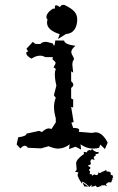

<svg xmlns="http://www.w3.org/2000/svg" viewBox="-20 -605 485 788"><path d="M313 8.8 290 -2.9 263.2 6.8 266.1 -12.7Q243.2 4.9 217.8 4.9Q202.1 4.9 179.7 -4.9L148.4 3.9L94.2 1.5Q88.9 -6.8 82 -6.8Q73.7 -6.8 63.5 4.4L48.3 -12.2L54.7 -41.5Q88.9 -45.9 88.9 -56.6L140.6 -67.9L152.3 -63Q167.5 -78.1 181.2 -78.1L191.4 -75.7L209 -103V-119.1Q201.7 -144.5 201.7 -165.5Q201.7 -186.5 209 -203.6L201.2 -213.9L211.4 -253.9Q205.1 -279.3 205.1 -299.8Q205.1 -314.5 209.5 -321.8L199.7 -328.6Q208 -341.3 208 -347.2Q208 -351.1 201.7 -355.7Q195.3 -360.4 195.3 -364.3L197.3 -370.6H165.5Q155.8 -376.5 144.5 -376.5Q127.4 -376.5 109.4 -364.3Q87.9 -375.5 87.9 -387.2L88.4 -391.1L95.7 -394L88.4 -404.8L114.7 -433.1L125 -424.8L145.5 -424.3Q152.8 -433.1 167 -433.1Q175.8 -433.1 197.3 -426.3Q199.7 -418 201.7 -418Q205.1 -418 207 -439L243.2 -438.5Q244.6 -422.9 289.6 -417Q272.5 -402.8 272.5 -391.1Q272.5 -385.7 278.1 -376.2Q283.7 -366.7 283.7 -363.3Q283.7 -360.8 280.3 -355.7Q276.9 -350.6 276.9 -339.8L280.3 -307.1L272 -312.5V-271.5Q280.8 -264.2 280.8 -257.3Q280.8 -250.5 272 -244.1V-200.7L280.3 -196.8V-164.1L272 -166L282.2 -104L272.9 -101.6L280.3 -80.1Q305.2 -80.1 305.2 -70.8L303.2 -64L357.4 -59.6L371.6 -62Q400.4 -62 421.9 -19.5L410.6 6.8L391.6 -11.7L386.7 1.5Q377 4.9 361.8 4.9Q335.4 4.9 310.5 -12.7ZM217.8 -444.8 225.1 -464.8Q172.9 -481 172.9 -512.7L174.8 -525.9Q170.4 -528.8 170.4 -534.2Q170.4 -547.4 184.6 -560.1Q195.3 -569.8 200.2 -569.8L202.6 -569.3Q205.6 -569.3 205.6 -574.2L205.1 -578.1Q205.1 -583 210.9 -583Q216.3 -583 220.5 -579.6Q224.6 -576.2 225.6 -576.2Q226.6 -576.2 227.5 -577.6Q231 -585 238.8 -585L245.1 -584.5Q274.4 -570.3 285.6 -557.1Q296.9 -543.9 296.9 -525.4Q296.9 -500.5 286.1 -484.4Q273.4 -466.3 250.5 -465.3ZM316.4 148.4Q298.3 123 298.3 111.3L301.8 102.5L287.6 99.6L292 95.2Q294.4 95.2 294.4 87.9L292.5 65.4Q292.5 49.3 324.2 27.3V18.1L336.4 20.5L338.9 14.2L347.2 10.3L350.1 12.7Q353 12.7 357.9 6.3Q363.3 13.7 376 19L384.3 18.6L384.8 24.9L371.1 28.3L374.5 32.2Q364.7 36.6 364.7 42.5L368.7 51.3L356.4 47.9L350.6 56.2Q353 64.9 353 66.4Q353 67.9 351.3 69.6Q349.6 71.3 347.4 72Q345.2 72.8 343.5 73.2Q341.8 73.7 341.8 75.2Q341.8 77.6 350.6 81.1L350.1 87.9Q345.2 89.8 345.2 92.3Q345.2 94.7 347.4 95.9Q349.6 97.2 349.6 101.1L347.7 109.9L356 109.4Q356.4 115.7 359.4 115.7L366.2 110.8L376 113.8Q383.8 113.8 383.8 100.6Q385.7 105 387.2 105Q387.7 105 388.2 104.5Q389.6 105 390.6 105Q392.6 105 394 103.5Q396 101.1 401.9 99.1Q407.7 97.2 414.6 93.3L417.5 94.7L416.5 98.1L419.9 99.1H423.3Q430.7 99.1 432.6 102.5Q434.1 104 435.1 105.5V106Q435.1 107.4 433.1 108.4L436.5 114.3L439 112.3Q441.9 112.3 444.8 123L439.9 126L442.9 129.4Q438.5 134.3 436.5 143.6L424.8 143.1L414.1 150.9L419.4 159.2L408.2 154.8L402.8 156.2L395.5 154.3L396.5 160.2L391.6 158.7Q384.8 163.1 380.9 163.1Q375.5 163.1 373.5 156.7L355.5 162.1L356 152.8L346.7 162.6Q334 147.5 317.4 140.1ZM325.7 160.2 318.8 144 342.8 160.6Z"/></svg>

Font: Truetypewriter PolyglOTT
Style: Regular
Weight: 400
Designer: Sergey Beatoff a.k.a. Sam_T
Version: Version 3.76